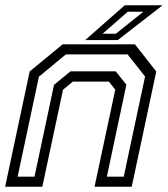

<svg xmlns="http://www.w3.org/2000/svg" viewBox="-22 -708 637 728"><path d="M-2.5 0 90.5 -437 215.5 -540H489.5L570.5 -437L477.5 0H336.5L415 -368L391 -398.5H254L217 -368L138.5 0ZM44.8 -38.2H108.8L182.8 -386.2L245.2 -437.5H416.8L457.2 -386.8L383.2 -38.2H447.2L528 -417.8L461.8 -501.8H227.8L125.5 -417.2ZM301 -556 451 -688H594.5L424.5 -556ZM366.8 -580H417.2L521.5 -663.5H462.5Z"/></svg>

Font: Tourney Thin
Style: Italic
Weight: 100
Italic angle: -12°
Designer: Tyler Finck
Foundry: Etcetera Type Co
Version: Version 1.015